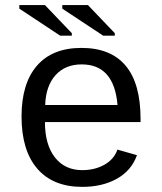

<svg xmlns="http://www.w3.org/2000/svg" viewBox="-20 -727 640 757"><path d="M157.2 -245.6Q157.2 -156.7 196.5 -106.4Q235.8 -56.2 304.2 -56.2Q354.5 -56.2 392.3 -77.9Q430.2 -99.6 442.9 -137.2L520 -115.2Q498.5 -54.7 441.2 -22.5Q383.8 9.8 304.2 9.8Q189 9.8 127 -62Q64.9 -133.8 64.9 -267.6Q64.9 -397.9 125.7 -468Q186.5 -538.1 301.3 -538.1Q416 -538.1 475.1 -468.3Q534.2 -398.4 534.2 -257.3V-245.6ZM302.2 -473.1Q236.8 -473.1 198.7 -430.4Q160.6 -387.7 158.2 -313H443.4Q429.7 -473.1 302.2 -473.1ZM386.7 -586.4 225.6 -692.9V-707H326.7L432.6 -596.2V-586.4ZM217.3 -586.4 56.2 -692.9V-707H157.2L263.2 -596.2V-586.4Z"/></svg>

Font: Cousine
Style: Regular
Weight: 400
Monospace: yes
Designer: Steve Matteson
Foundry: Ascender Corporation
Version: Version 1.20